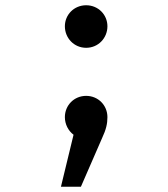

<svg xmlns="http://www.w3.org/2000/svg" viewBox="-20 -531 640 731"><path d="M308 -511C262 -511 227 -475 227 -431C227 -386 262 -349 308 -349C354 -349 389 -386 389 -431C389 -475 354 -511 308 -511ZM308 -166C262 -166 227 -130 227 -85C227 -58 240 -33 260 -18L212 180H288L369 -6C384 -38 389 -60 389 -85C389 -130 354 -166 308 -166Z"/></svg>

Font: FiraMono Nerd Font
Style: Regular
Weight: 400
Designer: Carrois Corporate & Edenspiekermann AG
Foundry: Carrois Corporate GbR & Edenspiekermann AG
Version: Version 003.206;Nerd Fonts 3.3.0